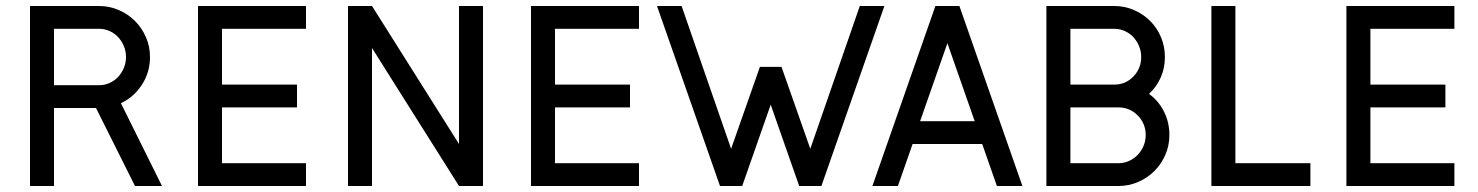

<svg xmlns="http://www.w3.org/2000/svg" viewBox="-20 -620 4928 640"><path d="M520 0H430L300 -260H160V0H80V-600H310Q345 -600 376 -586.5Q407 -573 430 -550Q453 -527 466.5 -496Q480 -465 480 -430Q480 -379 453 -337.5Q426 -296 383 -276ZM400 -430Q400 -449 393 -466Q386 -483 374 -496Q362 -509 345.5 -516.5Q329 -524 310 -524H160V-336H310Q329 -336 345.5 -343.5Q362 -351 374 -364Q386 -377 393 -394Q400 -411 400 -430Z M1000 0H640V-600H1000V-524H720V-338H970V-262H720V-76H1000Z M1590 0H1510L1220 -460V0H1140V-600H1220L1510 -140V-600H1590Z M2110 0H1750V-600H2110V-524H1830V-338H2080V-262H1830V-76H2110Z M2928 -600 2718 0H2644L2549 -271L2454 0H2380L2170 -600H2252L2417 -124L2513 -397H2585L2681 -124L2846 -600Z M3388 0H3303L3254 -140H3022L2973 0H2888L3098 -600H3178ZM3229 -216 3138 -476 3047 -216Z M3878 -170Q3878 -135 3864.5 -104Q3851 -73 3828 -50Q3805 -27 3774 -13.5Q3743 0 3708 0H3468V-600H3694Q3729 -600 3760 -586.5Q3791 -573 3814 -550Q3837 -527 3850 -496Q3863 -465 3863 -430Q3863 -393 3849 -361.5Q3835 -330 3810 -307Q3842 -284 3860 -248Q3878 -212 3878 -170ZM3784 -430Q3784 -449 3777 -466Q3770 -483 3758 -496Q3746 -509 3729.5 -516.5Q3713 -524 3694 -524H3548V-338H3694Q3732 -338 3758 -365Q3784 -392 3784 -430ZM3799 -170Q3799 -208 3772.5 -235Q3746 -262 3708 -262H3548V-76H3708Q3727 -76 3743.5 -83.5Q3760 -91 3772.5 -104Q3785 -117 3792 -134Q3799 -151 3799 -170Z M4348 0H4018V-600H4098V-76H4348Z M4828 0H4468V-600H4828V-524H4548V-338H4798V-262H4548V-76H4828Z"/></svg>

Font: Gauge
Style: Regular
Weight: 400
Designer: Daniel Pimley
Foundry: Daniel Pimley
Version: Version 2.0